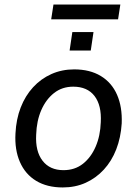

<svg xmlns="http://www.w3.org/2000/svg" viewBox="-20 -815 602 844"><path d="M256 9Q187 9 139 -20Q91 -49 67.5 -103Q44 -157 48 -228Q51 -291 71 -342.5Q91 -394 125.5 -431.5Q160 -469 206 -489.5Q252 -510 306 -510Q375 -510 423 -481Q471 -452 494.5 -398.5Q518 -345 515 -272Q511 -210 491 -158.5Q471 -107 436.5 -69.5Q402 -32 356.5 -11.5Q311 9 256 9ZM259 -67Q309 -67 344.5 -95Q380 -123 400.5 -170.5Q421 -218 423 -278Q427 -352 395.5 -393Q364 -434 302 -434Q253 -434 217.5 -406Q182 -378 161.5 -331Q141 -284 139 -223Q135 -150 167 -108.5Q199 -67 259 -67ZM205 -730 215 -795H509L499 -730ZM286 -593 298 -674H391L379 -593Z"/></svg>

Font: Nunitoga
Style: Medium Italic
Weight: 500
Italic angle: -9°
Designer: Vernon Adams
Foundry: Vernon Adams
Version: Version 1.0